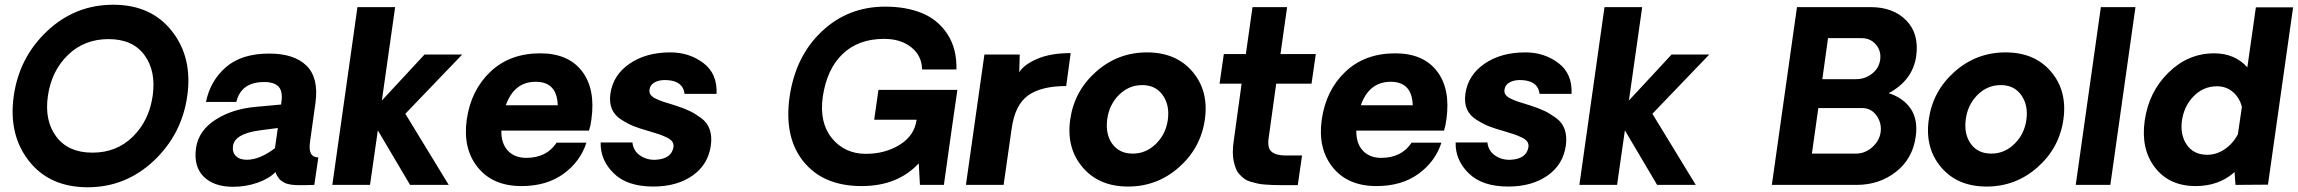

<svg xmlns="http://www.w3.org/2000/svg" viewBox="-20 -780 9694 810"><path d="M350 10Q189 10 102 -101Q15 -212 38 -375Q61 -538 179 -649Q297 -760 458 -760Q618 -760 705.5 -648.5Q793 -537 770 -375Q747 -213 628.5 -101.5Q510 10 350 10ZM624 -375Q639 -480 589.5 -547.5Q540 -615 438 -615Q335 -615 266 -547.5Q197 -480 182 -375Q167 -271 217.5 -203.5Q268 -136 370 -136Q472 -136 540.5 -203.5Q609 -271 624 -375Z M963 8Q882 8 839 -35Q796 -78 807 -156Q818 -229 888.5 -274.5Q959 -320 1057 -329L1166 -339L1167 -348Q1174 -394 1155.5 -414Q1137 -434 1095 -434Q997 -434 977 -350H849Q867 -439 933 -496.5Q999 -554 1116 -554Q1221 -554 1273 -503Q1325 -452 1311 -347Q1307 -320 1299.5 -265Q1292 -210 1288 -182Q1278 -116 1323 -116L1306 0Q1301 0 1287.5 0.5Q1274 1 1266 1Q1265 1 1252.5 1Q1240 1 1237 1Q1234 1 1223 0.5Q1212 0 1208 -1Q1204 -2 1194.5 -4Q1185 -6 1181 -8.5Q1177 -11 1169.5 -15.5Q1162 -20 1158 -25.5Q1154 -31 1149.5 -38Q1145 -45 1142 -54Q1115 -26 1066 -9Q1017 8 963 8ZM1021 -106Q1076 -106 1140 -155L1152 -240L1076 -230Q971 -216 963 -165Q959 -138 975 -122Q991 -106 1021 -106Z M1382 0 1488 -750H1647L1591 -356L1771 -550H1930L1690 -300L1873 0H1710L1574 -230L1541 0Z M2475 -276Q2472 -252 2465 -229H2095Q2094 -175 2122.5 -144.5Q2151 -114 2200 -114Q2286 -114 2328 -178H2454Q2428 -98 2357 -46.5Q2286 5 2180 5Q2059 5 1995.5 -74Q1932 -153 1949 -275Q1967 -400 2049 -477.5Q2131 -555 2259 -555Q2377 -555 2435 -480Q2493 -405 2475 -276ZM2240 -435Q2149 -435 2114 -336H2333Q2330 -435 2240 -435Z M2736 7Q2626 7 2569 -49Q2512 -105 2514 -179H2648Q2652 -143 2681 -123.5Q2710 -104 2747 -106Q2813 -110 2821 -159Q2823 -172 2816.5 -182Q2810 -192 2792 -200.5Q2774 -209 2760.5 -213.5Q2747 -218 2717 -227Q2678 -238 2654 -247.5Q2630 -257 2601.5 -275Q2573 -293 2561.5 -320Q2550 -347 2555 -384Q2566 -463 2635.5 -511Q2705 -559 2808 -559Q2888 -559 2947.5 -514Q3007 -469 3003 -384H2868Q2862 -438 2795 -442Q2764 -444 2743.5 -433.5Q2723 -423 2720 -402Q2719 -394 2721 -387.5Q2723 -381 2729 -375.5Q2735 -370 2741 -366.5Q2747 -363 2759 -358Q2771 -353 2779 -350.5Q2787 -348 2803.5 -343Q2820 -338 2829 -335Q2866 -323 2889 -312Q2912 -301 2938 -282Q2964 -263 2974 -234Q2984 -205 2979 -167Q2968 -86 2902 -39.5Q2836 7 2736 7Z M4019 -401 3997 -249 3962 0H3861L3856 -91Q3767 5 3615 5Q3454 5 3370.5 -97.5Q3287 -200 3311 -371Q3336 -543 3447 -647.5Q3558 -752 3714 -752Q3803 -752 3870 -724.5Q3937 -697 3977 -636Q4017 -575 4015 -487H3870Q3869 -545 3824.5 -580.5Q3780 -616 3710 -616Q3601 -616 3534.5 -552Q3468 -488 3451 -371Q3436 -262 3490 -196.5Q3544 -131 3633 -131Q3714 -131 3776 -169.5Q3838 -208 3847 -275H3668L3686 -401Z M4497 -556 4478 -417Q4373 -417 4317.5 -377.5Q4262 -338 4248 -238L4214 0H4055L4133 -550H4282L4280 -475Q4299 -507 4355.5 -531.5Q4412 -556 4497 -556Z M4954 -74.5Q4862 7 4739 7Q4616 7 4547 -74.5Q4478 -156 4495 -276Q4512 -396 4604 -477.5Q4696 -559 4819 -559Q4942 -559 5011 -477.5Q5080 -396 5063 -276Q5046 -156 4954 -74.5ZM4759 -132Q4815 -132 4857 -173.5Q4899 -215 4907 -276Q4915 -337 4885 -379Q4855 -421 4799 -421Q4742 -421 4700.5 -379.5Q4659 -338 4651 -276Q4643 -214 4672.5 -173Q4702 -132 4759 -132Z M5386 1Q5365 1 5350 0.5Q5335 0 5316 -1.5Q5297 -3 5284 -6Q5271 -9 5255.5 -13.5Q5240 -18 5230 -25.5Q5220 -33 5210 -43.5Q5200 -54 5194.5 -67.5Q5189 -81 5185 -98.5Q5181 -116 5181 -138.5Q5181 -161 5185 -187L5218 -427H5125L5143 -552H5236L5264 -750H5410L5382 -552H5531L5513 -427H5364L5332 -197Q5326 -155 5345 -139.5Q5364 -124 5404 -124H5473L5455 1Z M6082 -276Q6079 -252 6072 -229H5702Q5701 -175 5729.5 -144.5Q5758 -114 5807 -114Q5893 -114 5935 -178H6061Q6035 -98 5964 -46.5Q5893 5 5787 5Q5666 5 5602.5 -74Q5539 -153 5556 -275Q5574 -400 5656 -477.5Q5738 -555 5866 -555Q5984 -555 6042 -480Q6100 -405 6082 -276ZM5847 -435Q5756 -435 5721 -336H5940Q5937 -435 5847 -435Z M6343 7Q6233 7 6176 -49Q6119 -105 6121 -179H6255Q6259 -143 6288 -123.5Q6317 -104 6354 -106Q6420 -110 6428 -159Q6430 -172 6423.5 -182Q6417 -192 6399 -200.5Q6381 -209 6367.5 -213.5Q6354 -218 6324 -227Q6285 -238 6261 -247.5Q6237 -257 6208.5 -275Q6180 -293 6168.5 -320Q6157 -347 6162 -384Q6173 -463 6242.5 -511Q6312 -559 6415 -559Q6495 -559 6554.5 -514Q6614 -469 6610 -384H6475Q6469 -438 6402 -442Q6371 -444 6350.5 -433.5Q6330 -423 6327 -402Q6326 -394 6328 -387.5Q6330 -381 6336 -375.5Q6342 -370 6348 -366.5Q6354 -363 6366 -358Q6378 -353 6386 -350.5Q6394 -348 6410.5 -343Q6427 -338 6436 -335Q6473 -323 6496 -312Q6519 -301 6545 -282Q6571 -263 6581 -234Q6591 -205 6586 -167Q6575 -86 6509 -39.5Q6443 7 6343 7Z M6643 0 6749 -750H6908L6852 -356L7032 -550H7191L6951 -300L7134 0H6971L6835 -230L6802 0Z M7948 -387Q8010 -367 8041 -321Q8072 -275 8062 -204Q8049 -110 7978.5 -55Q7908 0 7813 0H7455L7561 -750H7871Q7967 -750 8022 -694Q8077 -638 8064 -543Q8049 -441 7948 -387ZM7912 -528Q7917 -565 7894 -592Q7871 -619 7834 -619H7692L7668 -446H7810Q7848 -446 7877.5 -469Q7907 -492 7912 -528ZM7810 -132Q7848 -132 7878.5 -159Q7909 -186 7914 -223Q7919 -261 7896.5 -292.5Q7874 -324 7837 -324H7651L7624 -132Z M8576 -74.5Q8484 7 8361 7Q8238 7 8169 -74.5Q8100 -156 8117 -276Q8134 -396 8226 -477.5Q8318 -559 8441 -559Q8564 -559 8633 -477.5Q8702 -396 8685 -276Q8668 -156 8576 -74.5ZM8381 -132Q8437 -132 8479 -173.5Q8521 -215 8529 -276Q8537 -337 8507 -379Q8477 -421 8421 -421Q8364 -421 8322.5 -379.5Q8281 -338 8273 -276Q8265 -214 8294.5 -173Q8324 -132 8381 -132Z M8737 0 8843 -750H8989L8883 0Z M9654 -749 9548 -1 9411 0 9407 -54Q9341 5 9243 5Q9132 5 9071.5 -73Q9011 -151 9028 -271Q9045 -392 9128 -473.5Q9211 -555 9321 -555Q9408 -555 9461 -496L9497 -749ZM9292 -127Q9331 -127 9365.5 -150.5Q9400 -174 9421 -213L9438 -329Q9428 -368 9400 -392Q9372 -416 9333 -416Q9276 -416 9235 -374.5Q9194 -333 9185 -271Q9177 -210 9206 -168.5Q9235 -127 9292 -127Z"/></svg>

Font: Oakes Grotesk Bold
Style: Italic
Weight: 700
Italic angle: -8°
Designer: Samuel Oakes
Foundry: Samuel Oakes
Version: Version 1.000;PS 001.000;hotconv 1.0.88;makeotf.lib2.5.64775